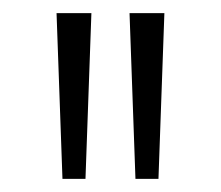

<svg xmlns="http://www.w3.org/2000/svg" viewBox="-20 -761 336 292"><path d="M75 -489 66 -741H119L110 -489ZM186 -489 177 -741H230L221 -489Z"/></svg>

Font: Ojuju Medium
Style: Regular
Weight: 500
Designer: Chisaokwu Joboson, Mirko Velimirovic
Foundry: Udi Foundry
Version: Version 1.000